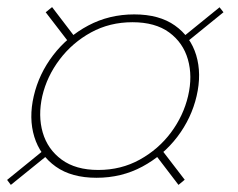

<svg xmlns="http://www.w3.org/2000/svg" viewBox="-79 -655 669 540"><path d="M192.5 -155Q122 -155 77.8 -186.5Q33.5 -218 17.5 -270.2Q1.5 -322.5 16 -385Q30.5 -447.5 70.5 -499.8Q110.5 -552 169.2 -583.2Q228 -614.5 298.5 -614.5Q369 -614.5 413 -583.2Q457 -552 472.8 -499.8Q488.5 -447.5 474 -385Q459.5 -322.5 419.8 -270.2Q380 -218 321.5 -186.5Q263 -155 192.5 -155ZM-48.5 -135 -59 -149 53 -240 64 -226ZM423 -135 353.5 -226 371 -240 440.5 -149.5ZM197.5 -177Q261.5 -177 314 -206Q366.5 -235 401.8 -282.2Q437 -329.5 450 -385Q463 -440.5 449.5 -487.8Q436 -535 396.8 -563.8Q357.5 -592.5 293.5 -592.5Q229.5 -592.5 177 -563.8Q124.5 -535 88.8 -487.8Q53 -440.5 40 -385Q27.5 -329.5 41.2 -282.2Q55 -235 94.5 -206Q134 -177 197.5 -177ZM119.5 -529.5 49.5 -620.5 67.5 -635 137 -544ZM438 -530 427 -544 538.5 -634.5 549.5 -620.5Z"/></svg>

Font: Bodoni Moda
Style: Bold Italic
Weight: 700
Italic angle: -13°
Version: Version 2.004